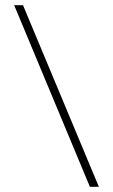

<svg xmlns="http://www.w3.org/2000/svg" viewBox="-20 -718 435 738"><path d="M360 0H325.5L34.5 -698H68.5Z"/></svg>

Font: Newsreader 9pt ExtraLight
Style: Regular
Weight: 250
Designer: Hugues Gentile
Foundry: Production Type
Version: Version 1.003